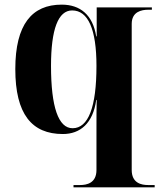

<svg xmlns="http://www.w3.org/2000/svg" viewBox="-20 -568 688 828"><path d="M297 240H647V230H619C590 230 548 222 548 165V-465C548 -518 591 -526 619 -526H635V-536H397V-411H395C380 -504 326 -548 246 -548C118 -548 46 -463 46 -270C46 -76 117 10 251 10C326 10 381 -36 395 -137H397C396 -96 396 -66 396 -20V165C396 222 354 230 325 230H297ZM293 -15C232 -15 200 -106 200 -284C200 -442 231 -523 291 -523C360 -523 396 -442 396 -284C396 -106 361 -15 293 -15Z"/></svg>

Font: Noto Serif Display
Style: Bold
Weight: 700
Designer: Monotype Design Team
Foundry: Monotype Imaging Inc.
Version: Version 2.009